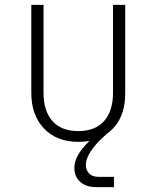

<svg xmlns="http://www.w3.org/2000/svg" viewBox="-20 -570 640 785"><path d="M373 195Q332 195 308 173.5Q284 152 284 115Q284 91 299 64Q314 37 346 6Q336 8 324 9Q312 10 300 10Q212 10 160 -44.5Q108 -99 108 -190V-550H158V-190Q158 -116 194.5 -75Q231 -34 300 -34Q369 -34 405.5 -75Q442 -116 442 -190V-550H492V-190Q492 -77 419 -25L392 0Q364 27 347.5 54.5Q331 82 331 103Q331 126 344.5 139.5Q358 153 382 153H446V195Z"/></svg>

Font: JetBrains Mono NL Thin
Style: Regular
Weight: 100
Monospace: yes
Designer: Philipp Nurullin, Konstantin Bulenkov
Foundry: JetBrains
Version: Version 2.305; ttfautohint (v1.8.4.7-5d5b)